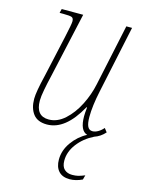

<svg xmlns="http://www.w3.org/2000/svg" viewBox="-116 -606 686 907"><g transform="rotate(15 227.0 -152.5)"><path d="M268 152Q268 181 282.5 194.5Q297 208 321 208Q337 208 349.5 205Q362 202 382 194L376 216Q344 231 315 231Q279 231 260.5 210.5Q242 190 242 154Q242 109 270.5 69Q299 29 341 7Q304 -4 304 -75Q304 -90 307 -118H304Q234 9 144 9Q98 9 76.5 -19Q55 -47 55 -93Q55 -127 76 -213L121 -416Q135 -479 135 -493Q135 -508 126 -512Q117 -516 84 -516H66L71 -536H176L104 -213Q96 -180 89.5 -145.5Q83 -111 83 -92Q83 -16 146 -16Q188 -16 224.5 -49Q261 -82 286.5 -132.5Q312 -183 323 -236L387 -536H415L345 -206Q329 -131 329 -78Q329 -46 336.5 -31Q344 -16 360 -16Q373 -16 387 -24Q401 -32 413 -46L427 -28Q405 -3 375 7Q327 31 297.5 70Q268 109 268 152Z"/></g></svg>

Font: Noto Serif NarrowThin
Style: Italic
Weight: 250
Width: 4
Italic angle: -12°
Designer: Monotype Design Team
Foundry: Monotype Imaging Inc.
Version: Version 1.001